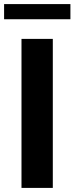

<svg xmlns="http://www.w3.org/2000/svg" viewBox="-41 -918 364 938"><path d="M217 -728H64V0H217ZM-21 -824H303V-898H-21Z"/></svg>

Font: Wafeq
Style: Bold
Weight: 700
Designer: Rasmus Andersson & Azza Alameddine
Foundry: Google & TypeTogether
Version: Version 3.000;FEAKit 1.0